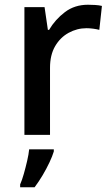

<svg xmlns="http://www.w3.org/2000/svg" viewBox="-20 -569 467 810"><path d="M351 -549Q365 -549 381.5 -548Q398 -547 410 -544L399 -443Q388 -446 373 -448Q358 -450 345 -450Q305 -450 269.5 -430.5Q234 -411 212.5 -374Q191 -337 191 -283V0H83V-539H168L182 -443H187Q213 -487 254 -518Q295 -549 351 -549ZM207 70Q201 90 188.5 116.5Q176 143 160 170Q144 197 126 221H65V209Q73 191 80.5 164.5Q88 138 94.5 110Q101 82 103 61H207Z"/></svg>

Font: Noto Sans Adlam Unjoined Medium
Style: Regular
Weight: 500
Version: Version 3.001